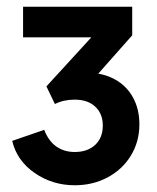

<svg xmlns="http://www.w3.org/2000/svg" viewBox="-20 -765 465 570"><path d="M16.2 -346.8 111.2 -379.5Q123.8 -346.8 147 -330.2Q170.2 -313.8 201.8 -313.8Q240 -313.8 262.6 -334.9Q285.2 -356 285.2 -392.5Q285.2 -427.2 262.9 -448.2Q240.5 -469.2 201.8 -469.2Q168.5 -469.2 143 -456.2L117.8 -508.5L251.2 -654.2H48.5V-745H372.5V-660.2L236.5 -506.5L239.5 -549Q285.5 -548.8 320.8 -529.5Q356 -510.2 374.9 -475.5Q393.8 -440.8 393.8 -395.8Q393.8 -344.8 368.8 -303.5Q343.8 -262.2 299.9 -238.6Q256 -215 201.8 -215Q135.8 -215 83 -251.4Q30.2 -287.8 16.2 -346.8Z"/></svg>

Font: Trafiko Sans Variable
Style: Regular
Weight: 400
Designer: Gumpita Rahayu / Trafiko
Foundry: Tokotype / Trafiko
Version: Version 0.001;FEAKit 1.0